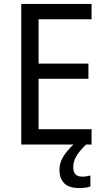

<svg xmlns="http://www.w3.org/2000/svg" viewBox="-20 -827 540 975"><path d="M445 -93H88V-807H445V-729H176V-504H429V-427H176V-171H445ZM352 23Q352 70 397 70Q412 70 422 68Q432 66 439 64V120Q427 124 413.5 126Q400 128 382 128Q331 128 306.5 104Q282 80 282 35Q282 -6 309.5 -44Q337 -82 370 -107L417 -93Q383 -60 367.5 -33.5Q352 -7 352 23Z"/></svg>

Font: Noto Sans Telugu UI SemiCondensed
Style: Regular
Weight: 400
Width: 4
Designer: Jelle Bosma - Monotype Design Team
Foundry: Monotype Imaging Inc.
Version: Version 2.005; ttfautohint (v1.8.4.7-5d5b)